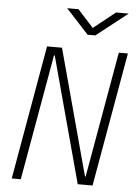

<svg xmlns="http://www.w3.org/2000/svg" viewBox="-60 -943 705 989"><g transform="rotate(5 293.0 -449.0)"><path d="M379.9 0 204.1 -650.4H200.2L85.4 0H38.6L160.6 -693.4H237.8L413.6 -43H417L531.7 -693.4H578.6L456.5 0ZM363.3 -771.5 246.6 -898.4H305.2L386.7 -808.6L499.5 -898.4H564.9L403.3 -771.5Z"/></g></svg>

Font: Cascadia Mono NF ExtraLight
Style: Italic
Weight: 200
Italic angle: -10°
Monospace: yes
Designer: Aaron Bell
Foundry: Saja Typeworks
Version: Version 2404.023; ttfautohint (v1.8.4)